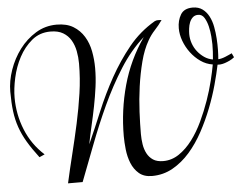

<svg xmlns="http://www.w3.org/2000/svg" viewBox="-80 -900 1251 969"><g transform="rotate(-5 546.0 -415.5)"><path d="M1116 -562Q1105 -553 1092.5 -547Q1080 -541 1068 -537Q1056 -533 1046 -532Q1036 -531 1030 -532Q1021 -488 1005.5 -431.5Q990 -375 967 -316Q944 -257 913.5 -200.5Q883 -144 844 -99.5Q805 -55 757 -28Q709 -1 652 -1Q611 -1 586 -22.5Q561 -44 548 -76.5Q535 -109 531 -146Q527 -183 527 -214Q527 -345 561.5 -470Q596 -595 671 -703Q603 -643 549 -557.5Q495 -472 451 -376.5Q407 -281 370 -183.5Q333 -86 300 -1H226Q242 -73 260.5 -147.5Q279 -222 295.5 -297.5Q312 -373 323 -448.5Q334 -524 334 -599Q334 -631 328 -662Q322 -693 307.5 -717.5Q293 -742 268 -757Q243 -772 204 -772Q149 -772 109.5 -739Q70 -706 44.5 -658Q19 -610 7 -555Q-5 -500 -5 -455Q-5 -370 26.5 -292Q58 -214 121 -157L94 -145Q59 -191 36.5 -229Q14 -267 0.5 -305.5Q-13 -344 -18.5 -387.5Q-24 -431 -24 -488Q-24 -541 -4.5 -597Q15 -653 49.5 -699Q84 -745 132 -774.5Q180 -804 238 -804Q289 -804 322.5 -783.5Q356 -763 376.5 -729.5Q397 -696 405 -654Q413 -612 413 -569Q413 -521 406.5 -473Q400 -425 390.5 -377Q381 -329 370 -282Q359 -235 350 -188Q384 -264 419.5 -349.5Q455 -435 499.5 -515Q544 -595 600 -664Q656 -733 733 -778Q741 -782 750 -782L768 -781Q751 -756 730 -733.5Q709 -711 694 -684Q669 -641 653.5 -581Q638 -521 629 -456.5Q620 -392 617 -329Q614 -266 614 -217Q614 -191 618 -165Q622 -139 633 -118Q644 -97 663.5 -84Q683 -71 715 -71Q758 -71 795 -96Q832 -121 862.5 -161.5Q893 -202 917 -253Q941 -304 959 -355.5Q977 -407 988.5 -454Q1000 -501 1006 -535Q973 -540 945 -559.5Q917 -579 896 -607Q875 -635 863 -667.5Q851 -700 851 -732Q851 -771 868.5 -800.5Q886 -830 930 -830Q959 -830 979 -815.5Q999 -801 1011.5 -777Q1024 -753 1029.5 -723.5Q1035 -694 1037 -664Q1039 -634 1038.5 -606Q1038 -578 1036 -559Q1043 -559 1053 -561.5Q1063 -564 1072.5 -568Q1082 -572 1091 -576Q1100 -580 1106 -583ZM901 -698Q901 -674 909 -651Q917 -628 931.5 -609.5Q946 -591 965.5 -577.5Q985 -564 1009 -560Q1011 -580 1012 -599Q1013 -618 1013 -637Q1013 -651 1011 -676.5Q1009 -702 1003 -727.5Q997 -753 985.5 -772Q974 -791 954 -791Q937 -791 926.5 -781Q916 -771 910.5 -757Q905 -743 903 -726.5Q901 -710 901 -698Z"/></g></svg>

Font: Lucien Schoenschriftv CAT
Style: Regular
Weight: 400
Designer: Lucian Bernhard 1928
Foundry: CAT-Fonts Peter Wiegel
Version: Version 1.000